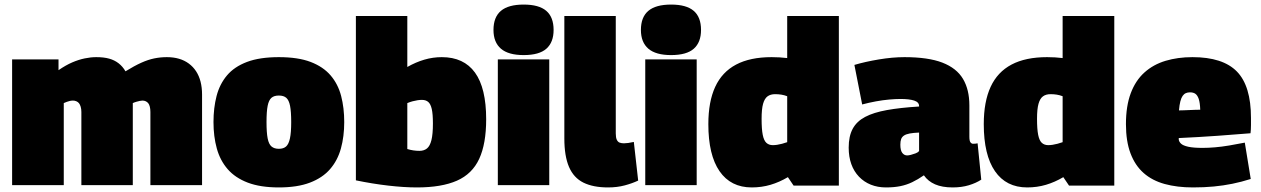

<svg xmlns="http://www.w3.org/2000/svg" viewBox="-20 -810 5517 840"><path d="M33 0V-550H236V-503Q268 -525 296 -537Q324 -549 350.5 -554.5Q377 -560 401 -560Q434 -560 457.5 -553.5Q481 -547 499 -533Q517 -519 529 -498Q568 -522 598 -535.5Q628 -549 655 -554.5Q682 -560 710 -560Q739 -560 763 -553Q787 -546 806 -532Q825 -518 838 -498Q851 -478 857.5 -452.5Q864 -427 864 -396V0H638V-320Q638 -333 635.5 -343Q633 -353 628.5 -358.5Q624 -364 617.5 -367Q611 -370 603 -370Q598 -370 591.5 -368.5Q585 -367 577.5 -365Q570 -363 561 -359Q561 -354 561 -349Q561 -344 561 -339V0H336V-320Q336 -333 333 -343Q330 -353 325.5 -358.5Q321 -364 314 -367Q307 -370 299 -370Q293 -370 286 -368.5Q279 -367 272.5 -364.5Q266 -362 259 -359V0Z M914 -276Q914 -338 927.5 -390Q941 -442 973 -480Q1005 -518 1060.5 -539Q1116 -560 1200 -560Q1284 -560 1339 -539Q1394 -518 1426.5 -480Q1459 -442 1472.5 -390Q1486 -338 1486 -276Q1486 -213 1471.5 -160.5Q1457 -108 1424 -70Q1391 -32 1336 -11Q1281 10 1200 10Q1119 10 1064 -11Q1009 -32 976 -70Q943 -108 928.5 -160.5Q914 -213 914 -276ZM1146 -276Q1146 -230 1151 -204.5Q1156 -179 1168 -169Q1180 -159 1200 -159Q1220 -159 1231.5 -169Q1243 -179 1248.5 -204.5Q1254 -230 1254 -276Q1254 -322 1249 -347Q1244 -372 1232.5 -382Q1221 -392 1200 -392Q1179 -392 1167.5 -382Q1156 -372 1151 -347Q1146 -322 1146 -276Z M1537 -21V-740H1762V-517Q1799 -538 1836.5 -549Q1874 -560 1913 -560Q2009 -560 2058 -492.5Q2107 -425 2107 -288Q2107 -181 2076.5 -115Q2046 -49 1979 -19.5Q1912 10 1804 10Q1748 10 1678.5 2Q1609 -6 1537 -21ZM1762 -158Q1775 -154 1788.5 -152Q1802 -150 1815 -150Q1835 -150 1848 -160.5Q1861 -171 1867.5 -197Q1874 -223 1874 -270Q1874 -311 1869 -333Q1864 -355 1853.5 -364Q1843 -373 1826 -373Q1817 -373 1807 -371.5Q1797 -370 1785.5 -367Q1774 -364 1762 -359Z M2271 -569Q2204 -569 2171.5 -597Q2139 -625 2139 -679Q2139 -735 2171.5 -762.5Q2204 -790 2271 -790Q2338 -790 2370 -762.5Q2402 -735 2402 -679Q2402 -625 2370.5 -597Q2339 -569 2271 -569ZM2158 0V-550H2383V0Z M2674 -740V-226Q2674 -208 2678.5 -198.5Q2683 -189 2691 -186Q2699 -183 2710 -183Q2718 -183 2728.5 -184.5Q2739 -186 2753 -189L2772 -20Q2747 -8 2713.5 1Q2680 10 2640 10Q2575 10 2532.5 -11Q2490 -32 2469.5 -79.5Q2449 -127 2449 -204V-740Z M2916 -569Q2849 -569 2816.5 -597Q2784 -625 2784 -679Q2784 -735 2816.5 -762.5Q2849 -790 2916 -790Q2983 -790 3015 -762.5Q3047 -735 3047 -679Q3047 -625 3015.5 -597Q2984 -569 2916 -569ZM2803 0V-550H3028V0Z M3452 2 3427 -35Q3390 -13 3351 -1.5Q3312 10 3269 10Q3177 10 3128 -61Q3079 -132 3079 -267Q3079 -365 3109 -430Q3139 -495 3200.5 -527.5Q3262 -560 3356 -560Q3373 -560 3390.5 -559Q3408 -558 3424 -556V-740H3650V2ZM3424 -188V-389Q3411 -394 3398 -396Q3385 -398 3371 -398Q3351 -398 3338 -388.5Q3325 -379 3318.5 -356Q3312 -333 3312 -290Q3312 -245 3317 -220Q3322 -195 3333 -185Q3344 -175 3361 -175Q3370 -175 3380 -176.5Q3390 -178 3401.5 -181Q3413 -184 3424 -188Z M3693 -164Q3693 -214 3710.5 -246.5Q3728 -279 3765 -298.5Q3802 -318 3860.5 -328.5Q3919 -339 4001 -344V-346Q4001 -363 3979.5 -370Q3958 -377 3920 -377Q3898 -377 3870 -374.5Q3842 -372 3812 -366.5Q3782 -361 3752 -353L3718 -526Q3765 -540 3825 -550Q3885 -560 3937 -560Q4041 -560 4103 -536Q4165 -512 4193 -465Q4221 -418 4221 -349V-212Q4221 -193 4226 -187Q4231 -181 4237 -181Q4242 -181 4247.5 -181.5Q4253 -182 4257 -183L4273 -24Q4250 -9 4218.5 0.5Q4187 10 4148 10Q4102 10 4071 -3.5Q4040 -17 4022 -43Q3996 -25 3971 -13Q3946 -1 3918.5 4.5Q3891 10 3856 10Q3820 10 3790 -2Q3760 -14 3738 -37Q3716 -60 3704.5 -92Q3693 -124 3693 -164ZM3919 -177Q3919 -152 3927.5 -141Q3936 -130 3949 -130Q3955 -130 3965 -132.5Q3975 -135 3985.5 -139Q3996 -143 4001 -149V-230Q3976 -229 3960 -226Q3944 -223 3935 -217Q3926 -211 3922.5 -201.5Q3919 -192 3919 -177Z M4657 2 4632 -35Q4595 -13 4556 -1.5Q4517 10 4474 10Q4382 10 4333 -61Q4284 -132 4284 -267Q4284 -365 4314 -430Q4344 -495 4405.5 -527.5Q4467 -560 4561 -560Q4578 -560 4595.5 -559Q4613 -558 4629 -556V-740H4855V2ZM4629 -188V-389Q4616 -394 4603 -396Q4590 -398 4576 -398Q4556 -398 4543 -388.5Q4530 -379 4523.5 -356Q4517 -333 4517 -290Q4517 -245 4522 -220Q4527 -195 4538 -185Q4549 -175 4566 -175Q4575 -175 4585 -176.5Q4595 -178 4606.5 -181Q4618 -184 4629 -188Z M5199 10Q5130 10 5075.5 -5Q5021 -20 4983.5 -53Q4946 -86 4926 -139Q4906 -192 4906 -267Q4906 -346 4927 -402Q4948 -458 4987 -493Q5026 -528 5079.5 -544Q5133 -560 5197 -560Q5330 -560 5391.5 -497Q5453 -434 5453 -294Q5453 -282 5453 -262.5Q5453 -243 5451 -227Q5423 -225 5386.5 -222Q5350 -219 5308.5 -216Q5267 -213 5223.5 -210.5Q5180 -208 5137 -206Q5137 -205 5137 -203.5Q5137 -202 5137 -200Q5138 -190 5147 -181.5Q5156 -173 5178.5 -168Q5201 -163 5241 -163Q5267 -163 5296 -165.5Q5325 -168 5358 -173.5Q5391 -179 5426 -186L5452 -27Q5411 -14 5371.5 -6Q5332 2 5290 6Q5248 10 5199 10ZM5138 -327Q5148 -327 5159.5 -327.5Q5171 -328 5183.5 -328.5Q5196 -329 5208 -329.5Q5220 -330 5231 -330Q5230 -361 5224.5 -377Q5219 -393 5210 -399.5Q5201 -406 5186 -406Q5176 -406 5168 -402.5Q5160 -399 5154 -390.5Q5148 -382 5144 -366.5Q5140 -351 5138 -327Z"/></svg>

Font: Georama ExtraCondensed Thin Black
Style: Regular
Weight: 900
Version: Version 1.001